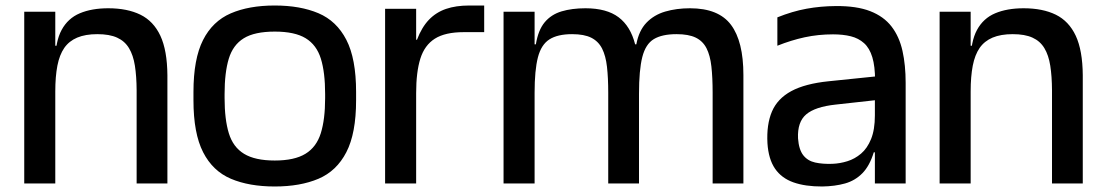

<svg xmlns="http://www.w3.org/2000/svg" viewBox="-20 -666 4008 697"><path d="M180.7 -334V-442Q180.7 -515 203.7 -557.3Q226.7 -599.7 269.8 -617.8Q313 -636 373 -636Q442 -636 489.7 -612.7Q537.3 -589.3 562.2 -536.2Q587 -483 587.7 -392.7L476 -338.3Q475.7 -389.3 469.7 -427.5Q463.7 -465.7 448.3 -491.2Q433 -516.7 405.3 -529.3Q377.7 -542 333.3 -542Q290 -542 260.3 -529.5Q230.7 -517 213.3 -492Q196 -467 188.3 -427.5Q180.7 -388 180.7 -334ZM68 0V-623.3H180.7V-442V0ZM182.7 -436 147.7 -461V-500H193.7ZM476 0V-397L587.7 -394.7V0Z M977.3 11Q884.3 11 818.3 -17Q752.3 -45 717.3 -113.5Q682.3 -182 682.3 -302V-332Q682.3 -452 717 -520.5Q751.7 -589 817.7 -617.5Q883.7 -646 977.3 -646Q1070 -646 1136 -618Q1202 -590 1237.3 -521.5Q1272.7 -453 1272.7 -332V-302Q1272.7 -182 1237.3 -113.5Q1202 -45 1136 -17Q1070 11 977.3 11ZM977.4 -83.3Q1049 -83.3 1088.8 -107.7Q1128.7 -132 1144.5 -182.2Q1160.3 -232.5 1160.3 -309.9V-324.7Q1160.3 -403 1144.8 -453Q1129.3 -503 1089.6 -527.2Q1050 -551.3 977.6 -551.3Q904.3 -551.3 865 -527.1Q825.7 -502.9 810.5 -452.8Q795.3 -402.7 795.3 -324.7V-309.9Q795.3 -232.7 810.7 -182.3Q826 -132 865.9 -107.7Q905.8 -83.3 977.4 -83.3Z M1378 0V-634H1490.7V-521.7H1493.7Q1511 -567 1537 -594.2Q1563 -621.3 1599.2 -633.7Q1635.3 -646 1683.3 -646H1737.7V-549.3H1663.3Q1596.3 -549.3 1558.8 -525.7Q1521.3 -502 1506 -453.3Q1490.7 -404.7 1490.7 -328V0Z M1808 0V-623.3H1920.7V-505H1925.3Q1933.7 -556.7 1957.2 -585Q1980.7 -613.3 2018.5 -624.7Q2056.3 -636 2105.3 -636Q2182.3 -636 2225.7 -603.3Q2269 -570.7 2285.7 -505H2290Q2299.3 -555 2326.7 -583.5Q2354 -612 2394.8 -624Q2435.7 -636 2484.7 -636Q2588.7 -636 2633.7 -575.8Q2678.7 -515.7 2678.7 -393.7V0H2567V-329.3Q2567 -384.7 2562.5 -424.8Q2558 -465 2544.7 -491Q2531.3 -517 2505.5 -529.5Q2479.7 -542 2436 -542Q2383.3 -542 2353.5 -524Q2323.7 -506 2311.7 -459Q2299.7 -412 2299.7 -325.3V0H2188V-329.3Q2188 -383.3 2183.5 -423.3Q2179 -463.3 2165.7 -489.7Q2152.3 -516 2126.5 -529Q2100.7 -542 2057 -542Q2004.3 -542 1974.5 -523Q1944.7 -504 1932.7 -457.7Q1920.7 -411.3 1920.7 -329.3V0Z M3156 0V-307Q3156 -313 3156 -322.3Q3156 -331.7 3156.3 -341.8Q3156.7 -352 3156.7 -360.8Q3156.7 -369.7 3156.7 -373.7Q3156.7 -425.3 3146.7 -458.3Q3136.7 -491.3 3116.7 -509.3Q3096.7 -527.3 3068.5 -534.3Q3040.3 -541.3 3004 -541.3Q2950.7 -541.3 2901.3 -530.7Q2852 -520 2802 -500V-603Q2856.7 -625 2907.8 -634.3Q2959 -643.7 3014 -644Q3089.7 -644.7 3139 -625.5Q3188.3 -606.3 3216.5 -569.7Q3244.7 -533 3256.2 -481.3Q3267.7 -429.7 3267.7 -365.3V0ZM2965 11Q2903.7 11.3 2860.3 -4Q2817 -19.3 2793.3 -54Q2769.7 -88.7 2766 -146Q2762.3 -214 2782.3 -261Q2802.3 -308 2852.5 -335.2Q2902.7 -362.3 2988 -371L3176 -390.3V-304.3L3013.3 -286.3Q2939 -278.3 2906.7 -250.8Q2874.3 -223.3 2877 -163.7Q2880 -123 2896 -102.5Q2912 -82 2939.3 -76Q2966.7 -70 3001.7 -71.3Q3029 -72.3 3056 -80.7Q3083 -89 3105.7 -108.2Q3128.3 -127.3 3142.2 -161.3Q3156 -195.3 3156 -247.3L3174 -113H3152Q3137 -64 3110.7 -37.2Q3084.3 -10.3 3047.7 0Q3011 10.3 2965 11Z M3503.7 -334V-442Q3503.7 -515 3526.7 -557.3Q3549.7 -599.7 3592.8 -617.8Q3636 -636 3696 -636Q3765 -636 3812.7 -612.7Q3860.3 -589.3 3885.2 -536.2Q3910 -483 3910.7 -392.7L3799 -338.3Q3798.7 -389.3 3792.7 -427.5Q3786.7 -465.7 3771.3 -491.2Q3756 -516.7 3728.3 -529.3Q3700.7 -542 3656.3 -542Q3613 -542 3583.3 -529.5Q3553.7 -517 3536.3 -492Q3519 -467 3511.3 -427.5Q3503.7 -388 3503.7 -334ZM3391 0V-623.3H3503.7V-442V0ZM3505.7 -436 3470.7 -461V-500H3516.7ZM3799 0V-397L3910.7 -394.7V0Z"/></svg>

Font: Matangi Light
Style: Regular
Weight: 300
Designer: Prashant Pant
Foundry: The Graphic Ant
Version: Version 3.002